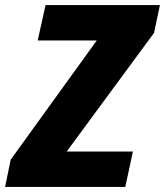

<svg xmlns="http://www.w3.org/2000/svg" viewBox="-58 -734 648 754"><path d="M-38 0 -16 -107 322 -575H90L121 -714H570L547 -605L204 -139H464L434 0Z"/></svg>

Font: Noto Sans Disp ExtBd
Style: Italic
Weight: 800
Italic angle: -12°
Designer: Monotype Design Team
Foundry: Monotype Imaging Inc.
Version: Version 2.000;GOOG;noto-source:20170915:90ef993387c0